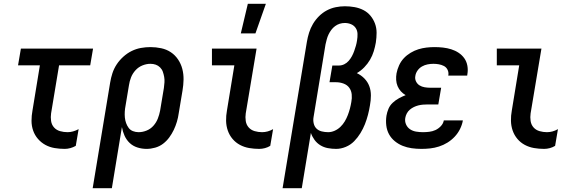

<svg xmlns="http://www.w3.org/2000/svg" viewBox="-20 -776 3040 1011"><path d="M321 8Q293 8 267 3.5Q241 -1 219 -13Q197 -25 180 -44.5Q163 -64 154.5 -88.5Q146 -113 146 -140Q146 -167 151 -194L190 -432H75L90 -520H470L455 -432H291L249 -179Q246 -159 249 -139Q252 -119 264.5 -105Q277 -91 296 -85.5Q315 -80 336 -80Q350 -80 364.5 -84Q379 -88 394 -96L379 -8Q365 0 350 4Q335 8 321 8Z M468 215 560 -341Q564 -366 572 -390.5Q580 -415 594.5 -437Q609 -459 629.5 -477.5Q650 -496 673.5 -507.5Q697 -519 722 -523.5Q747 -528 772 -528Q801 -528 829 -522Q857 -516 879.5 -501Q902 -486 917.5 -463Q933 -440 940 -413Q947 -386 946.5 -357Q946 -328 941 -299L921 -179Q918 -157 911.5 -135Q905 -113 895 -92Q885 -71 871 -52Q857 -33 838.5 -19Q820 -5 797 1.5Q774 8 752 8Q727 8 703.5 0.5Q680 -7 663 -23Q646 -39 636 -61Q626 -83 622 -107L569 215ZM710 -80Q731 -80 752 -88.5Q773 -97 788 -114Q803 -131 811 -151.5Q819 -172 823 -193L843 -313Q845 -328 846 -342.5Q847 -357 844.5 -371Q842 -385 837.5 -398Q833 -411 823 -421Q813 -431 800 -435.5Q787 -440 772 -440Q751 -440 730 -431.5Q709 -423 693.5 -406Q678 -389 670 -368.5Q662 -348 659 -327L641 -219Q638 -204 637 -188Q636 -172 637.5 -157Q639 -142 644 -128Q649 -114 657.5 -102.5Q666 -91 680 -85.5Q694 -80 710 -80Z M1345 8Q1318 8 1292 3.5Q1266 -1 1243.5 -13Q1221 -25 1204.5 -44.5Q1188 -64 1179.5 -88.5Q1171 -113 1170.5 -140Q1170 -167 1175 -194L1214 -432H1096V-520H1331L1274 -179Q1271 -159 1274 -139Q1277 -119 1289.5 -105Q1302 -91 1321 -85.5Q1340 -80 1360 -80Q1375 -80 1389.5 -84Q1404 -88 1418 -96L1403 -8Q1390 0 1375 4Q1360 8 1345 8ZM1248 -600 1285 -756H1380L1325 -600Z M1468 215 1596 -556Q1600 -580 1607.5 -604Q1615 -628 1628 -650Q1641 -672 1659.5 -690.5Q1678 -709 1700.5 -721Q1723 -733 1747.5 -738Q1772 -743 1796 -743Q1822 -743 1847 -738.5Q1872 -734 1893.5 -723Q1915 -712 1930.5 -693.5Q1946 -675 1954.5 -652Q1963 -629 1963 -603.5Q1963 -578 1959 -552Q1955 -529 1948 -506Q1941 -483 1928.5 -461.5Q1916 -440 1898 -421.5Q1880 -403 1859 -391Q1882 -380 1899 -362.5Q1916 -345 1924.5 -322.5Q1933 -300 1933 -273.5Q1933 -247 1928 -221Q1924 -196 1917.5 -171Q1911 -146 1901.5 -122Q1892 -98 1878 -75Q1864 -52 1845 -32.5Q1826 -13 1800.5 -2.5Q1775 8 1750 8Q1728 8 1706.5 4Q1685 0 1667 -11Q1649 -22 1636.5 -39Q1624 -56 1617 -76L1569 215ZM1708 -80Q1725 -80 1742 -87.5Q1759 -95 1772.5 -108Q1786 -121 1795.5 -137Q1805 -153 1811.5 -170Q1818 -187 1822.5 -204Q1827 -221 1830 -239Q1834 -259 1832 -279Q1830 -299 1819 -314Q1808 -329 1789 -336Q1770 -343 1750 -343H1715L1730 -431H1765Q1779 -431 1792.5 -437.5Q1806 -444 1816 -455.5Q1826 -467 1833 -480Q1840 -493 1845 -507Q1850 -521 1854 -535Q1858 -549 1860 -563Q1863 -580 1862.5 -597.5Q1862 -615 1853 -628.5Q1844 -642 1828.5 -648.5Q1813 -655 1796 -655Q1782 -655 1769 -651Q1756 -647 1744.5 -638.5Q1733 -630 1724.5 -618.5Q1716 -607 1710 -594.5Q1704 -582 1700.5 -568.5Q1697 -555 1694 -542L1631 -159Q1628 -142 1632 -125.5Q1636 -109 1647 -98.5Q1658 -88 1674.5 -84Q1691 -80 1708 -80Z M2199 8Q2173 8 2148 4.5Q2123 1 2100.5 -8Q2078 -17 2059 -32.5Q2040 -48 2028.5 -69Q2017 -90 2014 -115.5Q2011 -141 2015 -167Q2018 -185 2025.5 -203Q2033 -221 2048 -235Q2063 -249 2080.5 -258.5Q2098 -268 2116 -275Q2102 -283 2091 -295Q2080 -307 2073.5 -322.5Q2067 -338 2066 -355.5Q2065 -373 2068 -390Q2072 -411 2081.5 -432Q2091 -453 2106.5 -469.5Q2122 -486 2142 -498Q2162 -510 2183 -516.5Q2204 -523 2225.5 -525.5Q2247 -528 2268 -528Q2291 -528 2313 -525.5Q2335 -523 2356 -516.5Q2377 -510 2395 -498Q2413 -486 2425 -469Q2437 -452 2441 -430Q2445 -408 2441 -385L2440 -378H2340L2341 -381Q2343 -396 2336.5 -409Q2330 -422 2317.5 -428.5Q2305 -435 2290.5 -437.5Q2276 -440 2262 -440Q2247 -440 2231.5 -437Q2216 -434 2202 -426Q2188 -418 2178.5 -404.5Q2169 -391 2167 -376Q2164 -361 2170.5 -347.5Q2177 -334 2189 -326.5Q2201 -319 2216 -316.5Q2231 -314 2246 -314H2303L2288 -226H2231Q2219 -226 2207 -225Q2195 -224 2183 -221Q2171 -218 2159.5 -212.5Q2148 -207 2138 -198.5Q2128 -190 2122 -178.5Q2116 -167 2114 -155Q2111 -137 2118 -121Q2125 -105 2139 -95.5Q2153 -86 2171 -83Q2189 -80 2207 -80Q2223 -80 2240 -82Q2257 -84 2272.5 -91Q2288 -98 2301 -111.5Q2314 -125 2317 -142H2417V-140Q2413 -118 2402 -96Q2391 -74 2374 -56Q2357 -38 2336 -25Q2315 -12 2291.5 -4.5Q2268 3 2245 5.5Q2222 8 2199 8Z M2845 8Q2818 8 2792 3.5Q2766 -1 2743.5 -13Q2721 -25 2704.5 -44.5Q2688 -64 2679.5 -88.5Q2671 -113 2670.5 -140Q2670 -167 2675 -194L2714 -432H2596V-520H2831L2774 -179Q2771 -159 2774 -139Q2777 -119 2789.5 -105Q2802 -91 2821 -85.5Q2840 -80 2860 -80Q2875 -80 2889.5 -84Q2904 -88 2918 -96L2903 -8Q2890 0 2875 4Q2860 8 2845 8Z"/></svg>

Font: Iosevka Semibold Oblique
Style: Regular
Weight: 600
Italic angle: -9°
Monospace: yes
Designer: Belleve Invis
Foundry: Belleve Invis
Version: Version 32.5.0; ttfautohint (v1.8.4)